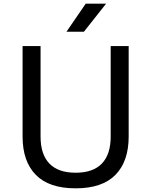

<svg xmlns="http://www.w3.org/2000/svg" viewBox="-20 -1009 824 1046"><path d="M103 0ZM103 -265V-758H201V-265Q201 -168 249 -118Q297 -68 392 -68Q487 -68 535 -118Q583 -168 583 -265V-758H681V-265Q681 -130 609 -56.5Q537 17 392 17Q247 17 175 -56.5Q103 -130 103 -265ZM447 -989H558L437 -836H342Z"/></svg>

Font: Biryani
Style: Regular
Weight: 400
Designer: Dan Reynolds and Mathieu Reguer
Foundry: Dan Reynolds and Mathieu Reguer
Version: Version 1.004; ttfautohint (v1.1) -l 5 -r 5 -G 72 -x 0 -D la